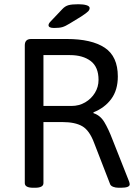

<svg xmlns="http://www.w3.org/2000/svg" viewBox="-20 -884 650 906"><path d="M137 2Q97 2 97 -20V-670Q97 -700 127 -700H295Q412 -700 474 -659Q536 -618 536 -523Q536 -459 505 -417Q474 -375 421 -354V-350Q453 -340 472.5 -307.5Q492 -275 511 -225L589 -28Q592 -19 592 -14Q592 2 550 2H540Q525 2 514 -2.5Q503 -7 500 -14L424 -210Q402 -269 368 -288.5Q334 -308 275 -308H185V-20Q185 2 145 2ZM185 -384H317Q353 -384 382 -401Q411 -418 428 -446Q445 -474 445 -507Q445 -568 408 -596Q371 -624 310 -624H185ZM235 -752Q209 -752 209 -765Q209 -769 211.5 -773.5Q214 -778 220 -784L274 -841Q287 -855 303 -859.5Q319 -864 350 -864Q373 -864 388 -859.5Q403 -855 403 -846Q403 -838 396 -830.5Q389 -823 363 -806L309 -773Q288 -760 274 -756Q260 -752 235 -752Z"/></svg>

Font: Asap
Style: Regular
Weight: 400
Designer: Pablo Cosgaya
Foundry: Omnibus-Type
Version: Version 3.001